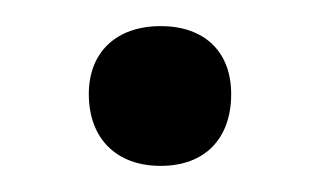

<svg xmlns="http://www.w3.org/2000/svg" viewBox="-20 -308 244 147"><path d="M103 -181C137 -181 157 -202 157 -236C157 -268 137 -288 103 -288C69 -288 48 -268 48 -236C48 -202 69 -181 103 -181Z"/></svg>

Font: Cormorant SC Semi
Style: Regular
Weight: 600
Designer: Christian Thalmann (Catharsis Fonts)
Version: Version 1.000;PS 001.000;hotconv 1.0.70;makeotf.lib2.5.58329